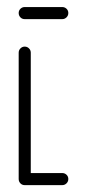

<svg xmlns="http://www.w3.org/2000/svg" viewBox="-20 -539 254 559"><path d="M178.9 -17.8Q178.9 -10.4 173.7 -5.2Q168.5 0 161.1 0H51.9Q44.4 0 39.4 -5.2Q34.4 -10.4 34.4 -17.8Q34.4 -25.2 39.6 -30.2Q44.8 -35.2 51.9 -35.2H161.1Q168.5 -35.2 173.7 -30.2Q178.9 -25.2 178.9 -17.8ZM51.9 -0.4Q44.8 -0.4 39.6 -5.6Q34.4 -10.7 34.4 -18.1V-385.6Q34.4 -393 39.6 -398.1Q44.8 -403.3 51.9 -403.3Q59.3 -403.3 64.4 -398.1Q69.6 -393 69.6 -385.6V-18.1Q69.6 -10.7 64.4 -5.6Q59.3 -0.4 51.9 -0.4ZM178.9 -501.1Q178.9 -493.7 173.7 -488.5Q168.5 -483.3 161.1 -483.3H51.9Q44.4 -483.3 39.4 -488.5Q34.4 -493.7 34.4 -501.1Q34.4 -508.5 39.6 -513.5Q44.8 -518.5 51.9 -518.5H161.1Q168.5 -518.5 173.7 -513.5Q178.9 -508.5 178.9 -501.1Z"/></svg>

Font: 26F Galaxy Hebrew Light
Style: Regular
Weight: 300
Designer: C₂₉H₂₅N₃O₅
Version: Version 1.000